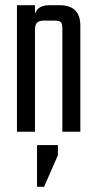

<svg xmlns="http://www.w3.org/2000/svg" viewBox="-20 -505 373 736"><path d="M169 -485H209Q288 -485 288 -406V0H219V-395Q219 -414 213.5 -420Q208 -426 188 -426H148Q130 -426 122 -418Q114 -410 114 -390V0H45V-485H114V-452Q125 -485 169 -485ZM122 211V51H202V90L149 211Z"/></svg>

Font: Teko Light
Style: Regular
Weight: 300
Designer: Manushi Parikh, Jonny Pinhorn
Foundry: Indian Type Foundry
Version: Version 1.105;PS 1.0;hotconv 1.0.78;makeotf.lib2.5.61930; tt